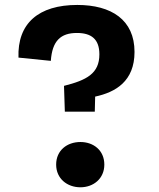

<svg xmlns="http://www.w3.org/2000/svg" viewBox="-20 -762 660 795"><path d="M313 13.5C367 13.5 412 -22.5 412 -80.5C412 -139.5 367 -174 313 -174C258 -174 212.5 -139.5 212.5 -80.5C212.5 -22.5 258 13.5 313 13.5ZM56.5 -523.5 190.5 -510C196 -593 231.5 -625.5 298.5 -625.5C357.5 -625.5 391.5 -600.5 391.5 -537C391.5 -457 338 -430 245 -406.5L248.5 -299.5H372.5L374 -362C458 -380 537 -425 537 -547C537 -680 441 -741.5 300 -741.5C139.5 -741.5 51.5 -665 56.5 -523.5Z"/></svg>

Font: Monaspace Neon
Style: Bold
Weight: 700
Designer: Riley Cran & the Lettermatic Team
Foundry: Lettermatic
Version: Version 1.200 (Monaspace Neon)